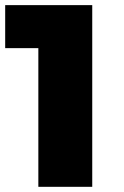

<svg xmlns="http://www.w3.org/2000/svg" viewBox="-42 -721 477 741"><path d="M-22 -701.2H314V0H106V-535.2H-22Z"/></svg>

Font: Montserrat arm ExtraBold
Style: Regular
Weight: 800
Designer: Julieta Ulanovsky
Foundry: Julieta Ulanovsky
Version: Version 6.000;PS 006.000;hotconv 1.0.88;makeotf.lib2.5.64775